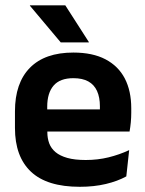

<svg xmlns="http://www.w3.org/2000/svg" viewBox="-20 -706 559 738"><path d="M286.5 12Q160.5 12 99 -46Q37.5 -104 37.5 -214V-278Q37.5 -387 95 -445.5Q152.5 -504 262 -504Q336 -504 385.5 -478Q435 -452 459.8 -404.2Q484.5 -356.5 484.5 -290V-272.5Q484.5 -254.5 482.8 -235.8Q481 -217 478 -200.5H362Q363.5 -228 363.8 -252.8Q364 -277.5 364 -297.5Q364 -332 353 -356.2Q342 -380.5 319.5 -393Q297 -405.5 262 -405.5Q210.5 -405.5 186 -377Q161.5 -348.5 161.5 -296V-250.5L162 -236V-197.5Q162 -174.5 169.2 -155Q176.5 -135.5 193.5 -121.2Q210.5 -107 238.8 -99Q267 -91 309.5 -91Q355.5 -91 397.2 -101.2Q439 -111.5 476.5 -129L465.5 -28Q432 -9.5 386.8 1.2Q341.5 12 286.5 12ZM452 -200.5H105.5V-285.5H452ZM95 -685.5H231L321.5 -544.5V-543H213.5L95 -684Z"/></svg>

Font: Anek Devanagari Medium SemiBold
Style: Regular
Weight: 600
Version: Version 1.003